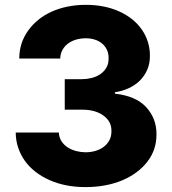

<svg xmlns="http://www.w3.org/2000/svg" viewBox="-20 -757 707 787"><path d="M221.2 -213.8Q222.3 -192.5 232.6 -177.2Q242.9 -161.9 258.5 -152.2Q274.1 -142.4 293.3 -137.6Q312.5 -132.8 331 -132.8Q350.9 -132.8 370 -138.1Q389.2 -143.5 404.1 -154.3Q419 -165.1 428.1 -181.6Q437.1 -198.2 436.8 -220.2Q437.5 -258.5 404.5 -283Q371.1 -307.5 316.1 -307.5H245.4V-432.5H316.1Q335.6 -432.5 355.1 -437.3Q374.6 -442.1 390.4 -452.6Q406.2 -463.1 415.8 -479.2Q425.4 -495.4 425.1 -517.8Q425.4 -538 418 -553.4Q410.5 -568.9 397.5 -579.4Q384.6 -589.8 367.5 -595Q350.5 -600.1 331.7 -600.1Q312.5 -600.1 294 -595.2Q275.6 -590.2 260.8 -579.9Q246.1 -569.6 236.9 -554Q227.6 -538.4 226.9 -517H58.9Q59.3 -550.4 68.2 -578.1Q77.1 -605.8 95.2 -631.4Q112.9 -656.2 137.3 -676Q161.6 -695.7 191.6 -709.2Q221.6 -722.7 256.9 -729.9Q292.3 -737.2 331.7 -737.2Q409.1 -737.2 469.1 -709.9Q498.9 -696.4 522.2 -677.6Q545.5 -658.7 561.4 -635.7Q577.4 -612.6 585.9 -585.8Q594.5 -558.9 594.5 -529.1Q594.8 -497.2 583.6 -471.2Q572.4 -445.3 552.9 -426.3Q533.4 -407.3 507.1 -395.2Q480.8 -383.2 451 -378.9V-373.2Q493.6 -368.3 525.4 -354.8Q557.2 -341.3 578.5 -318.5Q621.8 -271.7 621.4 -206.7Q621.8 -143.5 584.5 -94.8Q565.7 -70.3 539.6 -51Q513.5 -31.6 481.2 -17.9Q448.9 -4.3 410.9 2.8Q372.9 9.9 330.3 9.9Q247.5 9.9 182.9 -18.8Q150.9 -33 125.4 -52.9Q99.8 -72.8 82 -97.7Q64.3 -122.5 54.5 -151.6Q44.7 -180.8 44.4 -213.8Z"/></svg>

Font: Inter P Extra Bold
Style: Regular
Weight: 800
Designer: Rasmus Andersson
Foundry: rsms
Version: Version 3.018;git-588b23468